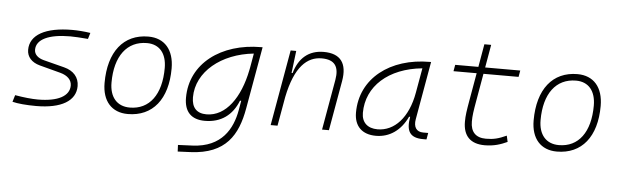

<svg xmlns="http://www.w3.org/2000/svg" viewBox="-53 -873 4209 1306"><g transform="rotate(5 2051.0 -219.5)"><path d="M205.6 9.8C377 9.8 475.1 -48.3 475.1 -149.4C475.1 -209.5 437.5 -252.4 372.1 -269L231 -305.2C189.5 -315.9 165 -339.4 165 -371.1C165 -441.9 249 -482.4 396 -482.4C422.4 -482.4 466.8 -480 517.1 -475.6L529.8 -517.6C487.8 -523.9 442.9 -527.3 406.7 -527.3C223.1 -527.3 118.2 -468.8 118.2 -366.7C118.2 -318.4 150.4 -282.7 206.1 -267.6L350.1 -229.5C399.4 -216.3 428.2 -187.5 428.2 -149.4C428.2 -77.1 350.1 -35.2 213.4 -35.2C172.4 -35.2 115.7 -41 57.1 -51.3L43 -4.9C79.1 4.4 138.2 9.8 205.6 9.8Z M831.1 9.8C1001 9.8 1101.6 -114.7 1101.6 -325.2C1101.6 -452.6 1036.1 -527.3 925.8 -527.3C756.3 -527.3 655.8 -400.9 655.8 -187.5C655.8 -63.5 721.2 9.8 831.1 9.8ZM840.8 -35.2C753.9 -35.2 702.6 -94.2 702.6 -193.8C702.6 -375 783.7 -482.4 919.9 -482.4C1005.4 -482.4 1054.7 -423.3 1054.7 -323.7C1054.7 -142.1 975.1 -35.2 840.8 -35.2Z M1191.9 234.4 1279.8 230.5C1519.5 219.7 1598.1 85 1630.4 -98.1L1705.6 -522.5H1696.3C1422.9 -522.5 1216.3 -370.1 1216.3 -135.3C1216.3 -39.6 1264.6 10.3 1357.4 10.3C1467.8 10.3 1544.4 -46.4 1584 -147H1592.3L1581.1 -82.5C1558.1 46.9 1487.3 176.3 1289.6 185.1L1189.9 189.5ZM1649.9 -474.6 1633.3 -379.4 1629.4 -359.9C1591.8 -170.9 1497.6 -34.7 1364.7 -34.7C1297.9 -34.7 1263.2 -71.8 1263.2 -142.6C1263.2 -316.9 1429.7 -452.1 1649.9 -474.6Z M1806.2 0H1853L1888.2 -198.7C1930.7 -409.7 2014.6 -482.4 2112.8 -482.4C2202.1 -482.4 2233.9 -436 2217.8 -344.2L2157.2 0H2204.1L2264.2 -340.3C2285.6 -462.9 2238.3 -527.3 2122.6 -527.3C2020.5 -527.3 1953.1 -468.8 1924.3 -365.7H1917L1935.5 -517.6H1897.5Z M2525.4 10.3C2618.7 10.3 2694.8 -43 2739.3 -138.7H2746.6C2729 -39.6 2757.3 4.9 2847.7 4.9H2870.6L2878.4 -40H2844.2C2797.9 -40 2776.4 -71.8 2786.1 -126L2856 -522.5H2847.2C2577.1 -522.5 2377 -370.1 2377 -135.3C2377 -43 2430.7 10.3 2525.4 10.3ZM2532.7 -34.7C2464.4 -34.7 2423.8 -72.3 2423.8 -137.7C2423.8 -319.3 2570.8 -452.1 2800.8 -474.6L2771 -306.2C2740.7 -132.8 2647.5 -34.7 2532.7 -34.7Z M3268.1 9.8C3331.5 9.8 3378.4 -6.3 3421.9 -26.4L3412.6 -68.4C3357.9 -43.5 3324.7 -35.2 3272.5 -35.2C3203.6 -35.2 3167.5 -72.3 3167.5 -143.1C3167.5 -184.6 3172.4 -214.8 3185.1 -287.1L3217.8 -473.6H3457.5L3465.3 -517.6H3225.6L3252.9 -674.3H3206.5L3179.2 -517.6H3021L3013.2 -473.6H3171.4L3138.7 -287.1C3126 -214.4 3120.6 -181.6 3120.6 -138.2C3120.6 -41 3170.9 9.8 3268.1 9.8Z M3760.7 9.8C3930.7 9.8 4031.2 -114.7 4031.2 -325.2C4031.2 -452.6 3965.8 -527.3 3855.5 -527.3C3686 -527.3 3585.4 -400.9 3585.4 -187.5C3585.4 -63.5 3650.9 9.8 3760.7 9.8ZM3770.5 -35.2C3683.6 -35.2 3632.3 -94.2 3632.3 -193.8C3632.3 -375 3713.4 -482.4 3849.6 -482.4C3935.1 -482.4 3984.4 -423.3 3984.4 -323.7C3984.4 -142.1 3904.8 -35.2 3770.5 -35.2Z"/></g></svg>

Font: Cascadia Code PL ExtraLight
Style: Italic
Weight: 200
Italic angle: -10°
Monospace: yes
Designer: Aaron Bell
Foundry: Saja Typeworks
Version: Version 2404.023